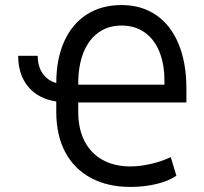

<svg xmlns="http://www.w3.org/2000/svg" viewBox="-20 -737 817 768"><path d="M205.1 -404.8Q205.1 -500.5 236.6 -570.8Q268.1 -641.1 326.9 -679Q385.7 -716.8 465.8 -716.8Q545.9 -716.8 604.5 -676.8Q663.1 -636.7 694.3 -561.3Q725.6 -485.8 725.6 -382.8V-327.1H293V-289.1Q293 -221.7 318.1 -172.6Q343.3 -123.5 390.4 -97.4Q437.5 -71.3 502 -71.3Q539.1 -71.3 582.3 -81.1Q625.5 -90.8 663.1 -108.4L685.5 -34.2Q655.8 -13.2 606.4 -1.2Q557.1 10.7 502 10.7Q410.2 10.7 343.3 -25.4Q276.4 -61.5 240.7 -128.9Q205.1 -196.3 205.1 -289.1V-331.1Q133.3 -341.8 93 -389.9Q52.7 -438 52.7 -513.7H130.9Q130.9 -471.7 150.4 -443.4Q169.9 -415 205.1 -404.8ZM637.7 -398.4V-414.1Q637.7 -481.9 616.9 -531.7Q596.2 -581.5 557.4 -608.2Q518.6 -634.8 465.8 -634.8Q413.1 -634.8 374 -606.9Q335 -579.1 314 -527.1Q293 -475.1 293 -404.3V-398.4Z"/></svg>

Font: Pretendard GOV
Style: Regular
Weight: 400
Designer: Base glyphs from Inter by Rasmus Andersson; Hangeul glyphs from Noto Sans CJK(Source Han Sans) by Jang Soo-young and Kan
Foundry: Kil Hyung-jin
Version: Version 1.309